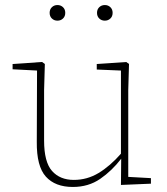

<svg xmlns="http://www.w3.org/2000/svg" viewBox="-20 -729 664 762"><path d="M269 13Q199 13 162 -28Q125 -69 126 -166L127 -449L30 -454V-475L147 -483L158 -475L155 -371V-171Q155 -86 186.5 -50.5Q218 -15 273 -15Q326 -15 371.5 -42.5Q417 -70 460 -119V-449L364 -453V-475L481 -483L492 -475L489 -371V-27L579 -22V0L460 5L461 -99Q424 -51 377.5 -19Q331 13 269 13ZM208 -647Q195 -647 186 -655.5Q177 -664 177 -678Q177 -692 186 -700.5Q195 -709 208 -709Q221 -709 230 -700.5Q239 -692 239 -678Q239 -664 230 -655.5Q221 -647 208 -647ZM396 -647Q383 -647 374 -655.5Q365 -664 365 -678Q365 -692 374 -700.5Q383 -709 396 -709Q409 -709 418 -700.5Q427 -692 427 -678Q427 -664 418 -655.5Q409 -647 396 -647Z"/></svg>

Font: Source Serif 4 SmText ExtraLight
Style: Regular
Weight: 200
Designer: Frank Grießhammer
Foundry: Adobe
Version: Version 4.005;hotconv 1.1.0;makeotfexe 2.6.0